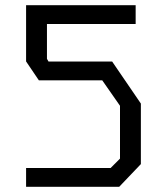

<svg xmlns="http://www.w3.org/2000/svg" viewBox="-20 -716 640 736"><path d="M80 -696V-480.5L129 -408H372L440 -310.5V-108L404 -72H80V0H437L520 -87V-319L410 -480H166L160 -490.5V-624H500V-696Z"/></svg>

Font: Kode
Style: Regular
Weight: 400
Monospace: yes
Designer: Isa Ozler
Foundry: Kadena LLC
Version: Version 1.000;gftools[0.9.28]